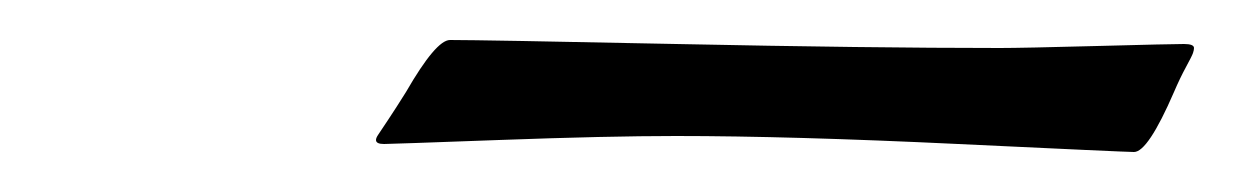

<svg xmlns="http://www.w3.org/2000/svg" viewBox="-20 -374 617 96"><path d="M480 -350Q491 -350 528.5 -351Q566 -352 572 -352Q577 -352 577 -350Q577 -349 576.5 -347.5Q576 -346 573 -340.5Q570 -335 567 -328Q554 -298 547 -298Q543 -298 459 -302Q375 -306 318 -306Q284 -306 229.5 -304Q175 -302 172 -302Q168 -302 168 -304Q168 -305 169 -306.5Q170 -308 174 -314Q178 -320 183 -328Q198 -354 205 -354Q221 -354 318 -352Q415 -350 480 -350Z"/></svg>

Font: Miama Nueva
Style: Medium
Weight: 400
Italic angle: -28°
Version: Version 1.0